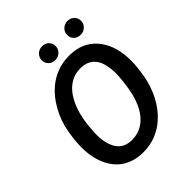

<svg xmlns="http://www.w3.org/2000/svg" viewBox="-243 -1013 1160 1160"><g transform="rotate(-45 337.5 -433.0)"><path d="M317.9 -876.5C299.8 -876 285.6 -869.6 274.4 -857.9C263.2 -846.2 257.8 -832.5 257.8 -816.9C257.8 -801.3 263.2 -788.1 274.4 -776.9C285.6 -765.6 300.3 -760.3 318.4 -760.3C335.4 -760.7 350.1 -767.1 361.3 -778.3C372.6 -789.6 378.4 -803.2 378.4 -819.8C378.4 -835.9 372.6 -849.1 361.3 -860.4C350.1 -871.1 335.4 -876.5 317.9 -876.5ZM474.6 -816.4C474.6 -784.7 498 -759.8 534.7 -759.8C551.8 -760.3 566.4 -766.6 577.6 -777.8C588.9 -789.1 594.7 -802.7 594.7 -819.3C594.7 -835 589.4 -848.1 578.1 -859.4C566.9 -870.6 552.2 -876 534.2 -876C517.6 -875.5 503.4 -869.6 492.2 -858.9C480.5 -847.7 474.6 -833.5 474.6 -816.4ZM292.5 9.8C294.9 9.8 297.4 9.8 299.8 9.8C374 9.8 439 -14.6 495.1 -64C528.8 -93.3 556.6 -129.9 579.6 -173.8C602.1 -217.3 617.7 -263.2 626 -311C634.3 -358.4 638.7 -399.9 638.7 -435.1C638.7 -442.4 638.7 -449.7 638.2 -456.5C634.3 -537.1 611.3 -600.6 569.8 -647.9C527.8 -695.3 471.7 -719.2 401.4 -720.7C399.4 -720.7 397.5 -720.7 395.5 -720.7C323.7 -720.7 260.7 -698.2 206.1 -653.3C171.9 -625 142.6 -588.4 118.2 -543.9C93.3 -499 76.7 -452.1 67.9 -402.8C59.6 -353.5 55.2 -311.5 55.2 -276.4C55.2 -268.1 55.2 -260.3 55.7 -252.4C58.1 -201.2 69.3 -155.8 88.9 -115.7C127.9 -35.2 200.2 7.8 292.5 9.8ZM509.8 -340.3C498.5 -260.7 474.6 -199.2 439 -155.8C402.8 -112.8 357.9 -91.3 304.2 -91.3C302.2 -91.3 300.3 -91.3 298.3 -91.3C255.4 -92.8 223.6 -109.4 203.6 -141.1C183.6 -172.9 173.8 -213.4 173.8 -262.2C173.8 -269.5 173.8 -277.3 174.3 -285.2C177.7 -360.4 189 -422.9 209 -472.7C248 -572.3 312 -618.7 388.7 -618.7C391.1 -618.7 393.1 -618.7 395 -618.7C424.8 -617.7 449.2 -609.4 468.8 -593.8C487.8 -577.6 501.5 -556.2 508.8 -528.8C516.1 -502 519.5 -474.1 519.5 -446.8C519.5 -439.9 519.5 -433.1 519 -426.3L514.6 -374.5Z"/></g></svg>

Font: Roboto Medium
Style: Italic
Weight: 500
Italic angle: -12°
Designer: Google
Version: Version 2.137; 2017